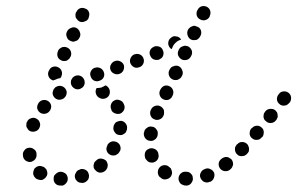

<svg xmlns="http://www.w3.org/2000/svg" viewBox="-20 -583 969 626"><path d="M187 21Q191 19 194 16Q197 13 199 9Q201 5 201 0Q201 -9 195 -16Q188 -22 179 -23H178Q173 -23 169 -21Q165 -19 162 -16Q158 -13 156 -9Q155 -5 155 -1Q154 9 161 16Q167 22 177 22H178Q183 23 187 21ZM601 17Q608 10 609 1Q609 -3 608 -8Q607 -12 604 -15Q601 -19 597 -21Q593 -23 588 -23H586Q577 -24 570 -18Q563 -12 562 -2Q562 2 563 6Q565 11 567 14Q570 17 574 19Q578 21 583 22H585Q594 23 601 17ZM262 8Q266 5 268 1Q270 -3 270 -7Q271 -12 269 -16Q267 -25 259 -29Q250 -34 241 -31L240 -30Q231 -28 227 -19Q222 -11 225 -2Q226 2 229 5Q232 9 236 11Q240 13 245 13Q249 14 253 13L255 12Q259 11 262 8ZM677 -2Q681 -11 678 -20Q676 -24 673 -27Q670 -30 665 -32Q661 -34 657 -34Q652 -34 648 -32L646 -31Q638 -28 634 -19Q630 -11 634 -2Q636 2 639 5Q642 9 646 10Q650 12 655 12Q659 12 663 10H665Q674 6 677 -2ZM107 3Q111 4 116 4Q120 3 124 0Q128 -2 130 -6Q133 -9 134 -14Q135 -18 134 -22Q133 -27 131 -31Q128 -34 125 -37Q124 -37 124 -38Q120 -40 116 -41Q112 -42 107 -42Q103 -41 99 -39Q95 -36 92 -33Q90 -29 89 -25Q88 -20 88 -16Q89 -12 91 -8Q94 -4 97 -1Q98 -1 99 0Q102 2 107 3ZM524 1Q533 -1 538 -9Q540 -13 541 -17Q541 -22 540 -26Q539 -30 537 -34Q534 -37 530 -40Q529 -40 529 -41Q521 -46 512 -44Q503 -42 498 -34Q495 -30 495 -25Q494 -21 495 -17Q496 -12 498 -9Q501 -5 505 -3Q506 -2 507 -1Q515 4 524 1ZM329 -34Q331 -38 331 -42Q332 -47 330 -51Q329 -55 326 -59Q319 -65 310 -66Q301 -67 294 -60L293 -59Q289 -56 287 -52Q286 -48 285 -44Q285 -39 286 -35Q288 -31 291 -28Q297 -21 306 -20Q316 -20 323 -26L324 -27Q327 -30 329 -34ZM737 -38Q739 -42 740 -46Q740 -51 739 -55Q738 -59 735 -63Q732 -66 728 -68Q724 -71 720 -71Q715 -72 711 -70Q707 -69 703 -66L702 -65Q694 -59 693 -50Q692 -41 698 -33Q704 -26 713 -25Q723 -24 730 -30L731 -31Q735 -34 737 -38ZM458 -61Q461 -57 465 -55Q469 -53 473 -53Q478 -52 482 -54Q491 -57 495 -65Q499 -73 496 -82Q496 -83 496 -84Q493 -93 485 -97Q477 -101 468 -99Q463 -97 460 -95Q456 -92 454 -88Q452 -84 452 -79Q451 -75 453 -71Q453 -69 453 -68Q455 -64 458 -61ZM64 -59Q56 -65 55 -74V-75Q53 -85 59 -92Q64 -100 73 -101Q82 -103 90 -97Q98 -92 99 -83V-81Q100 -75 98 -70Q96 -64 91 -60Q89 -59 87 -58Q86 -57 86 -57Q84 -56 83 -56Q82 -56 81 -55Q72 -54 64 -59ZM791 -89Q792 -93 792 -98Q792 -102 790 -106Q789 -111 785 -114Q779 -120 769 -120Q760 -120 754 -113L752 -112Q749 -108 747 -104Q746 -100 746 -96Q746 -91 748 -87Q749 -83 753 -80Q759 -73 769 -74Q778 -74 784 -80L786 -82Q789 -85 791 -89ZM372 -107Q369 -116 360 -120Q356 -122 352 -122Q347 -123 343 -121Q339 -120 336 -117Q332 -114 330 -110V-108Q325 -100 328 -91Q331 -82 340 -78Q344 -76 348 -76Q353 -76 357 -77Q361 -79 365 -82Q368 -85 370 -89L371 -90Q375 -98 372 -107ZM453 -133Q459 -125 468 -124Q477 -122 485 -128Q492 -133 494 -142V-144Q496 -154 490 -161Q485 -169 476 -170Q466 -172 459 -166Q451 -161 450 -152L449 -150Q448 -141 453 -133ZM839 -144Q840 -148 840 -152Q840 -157 838 -161Q836 -165 832 -168Q825 -174 816 -173Q807 -172 801 -165L799 -164Q796 -160 795 -156Q794 -152 794 -147Q794 -143 796 -139Q798 -135 802 -132Q809 -126 818 -127Q827 -127 833 -135L835 -136Q838 -139 839 -144ZM390 -180Q385 -187 376 -189Q371 -189 367 -188Q363 -187 359 -185Q355 -182 353 -178Q351 -175 350 -170V-169Q348 -160 354 -152Q359 -144 368 -143Q373 -142 377 -143Q381 -144 385 -147Q389 -149 391 -153Q393 -157 394 -161V-163Q396 -172 390 -180ZM109 -185Q106 -193 97 -197Q89 -201 80 -197Q71 -194 68 -185H67Q66 -181 66 -176Q65 -172 67 -168Q69 -164 72 -160Q75 -157 79 -155Q88 -152 96 -155Q105 -158 109 -167V-168Q113 -176 109 -185ZM885 -200Q886 -204 885 -209Q885 -213 883 -217Q880 -221 877 -224Q870 -229 860 -228Q851 -227 845 -220L844 -218Q841 -215 840 -211Q839 -206 839 -202Q840 -197 842 -193Q844 -190 848 -187Q855 -181 864 -182Q874 -183 879 -190L881 -192Q883 -196 885 -200ZM471 -206Q475 -197 483 -194Q492 -190 501 -194Q509 -197 513 -206L514 -208Q515 -212 515 -216Q515 -221 514 -225Q512 -229 509 -232Q506 -235 502 -237Q493 -241 484 -237Q476 -234 472 -225L471 -223Q468 -215 471 -206ZM371 -256Q362 -260 354 -256Q345 -252 342 -243Q339 -234 343 -226V-224Q347 -216 356 -213Q365 -210 373 -213Q381 -217 385 -226Q388 -235 384 -243L383 -245Q380 -253 371 -256ZM147 -237Q146 -246 139 -252Q131 -258 122 -257Q113 -256 107 -249Q101 -241 101 -232Q102 -223 109 -217Q116 -211 126 -212Q135 -213 141 -220Q147 -227 147 -237ZM929 -266Q928 -275 920 -281Q913 -286 904 -285Q894 -284 889 -276L888 -275Q882 -267 883 -258Q884 -249 892 -243Q895 -240 900 -239Q904 -238 909 -239Q913 -239 917 -242Q921 -244 923 -248L925 -249Q930 -257 929 -266ZM501 -272Q504 -263 513 -259Q521 -255 530 -258Q539 -262 542 -270L543 -272Q547 -280 544 -289Q541 -298 532 -302Q524 -306 515 -303Q507 -299 503 -291L502 -289Q498 -281 501 -272ZM194 -269Q196 -272 197 -277Q198 -281 197 -286Q196 -290 193 -294Q188 -301 178 -303Q169 -304 162 -299H161Q158 -296 155 -292Q153 -288 152 -284Q151 -280 152 -275Q153 -271 156 -267Q161 -260 170 -258Q180 -257 187 -262H188Q191 -265 194 -269ZM324 -304Q324 -304 324 -305Q319 -301 313 -299L312 -298Q304 -296 296 -296Q295 -296 295 -296Q295 -295 295 -295Q294 -295 294 -294Q290 -286 293 -277Q296 -268 304 -264L306 -263Q314 -259 323 -262Q332 -265 336 -273Q340 -282 337 -291Q334 -299 326 -304H324Q324 -304 324 -304ZM251 -300Q254 -303 255 -307Q257 -312 256 -316Q256 -320 254 -324Q250 -333 241 -336Q233 -339 224 -335Q220 -333 217 -330Q214 -326 212 -322Q211 -318 211 -313Q211 -309 213 -305Q217 -297 226 -293Q235 -290 243 -294L244 -295Q248 -296 251 -300ZM318 -331Q322 -340 318 -349Q315 -357 307 -361Q298 -365 290 -362H289Q280 -359 276 -350Q272 -342 276 -333Q279 -324 287 -320Q296 -316 305 -320Q314 -323 318 -331ZM138 -335Q135 -343 139 -352L140 -353Q143 -362 152 -365Q161 -368 169 -364Q178 -360 181 -351Q184 -343 180 -334V-333Q179 -331 178 -330Q177 -329 176 -328Q176 -328 175 -328Q167 -327 160 -323Q157 -322 154 -321Q153 -321 152 -321Q151 -322 150 -322Q141 -326 138 -335ZM531 -337Q534 -328 543 -324Q547 -322 551 -322Q556 -322 560 -323Q564 -325 568 -328Q571 -331 573 -335L574 -337Q578 -345 574 -354Q571 -363 563 -367Q559 -369 554 -369Q550 -369 546 -367Q541 -366 538 -363Q535 -360 533 -356L532 -354Q528 -346 531 -337ZM382 -353Q386 -361 384 -370Q381 -379 372 -383Q364 -387 355 -384Q346 -381 342 -373Q337 -365 340 -356Q343 -347 352 -343Q360 -339 369 -342Q378 -345 382 -353ZM447 -375Q451 -384 448 -392Q445 -401 437 -405Q428 -409 420 -406H419Q410 -403 406 -394Q402 -386 405 -377Q409 -368 417 -364Q425 -360 434 -364H435Q443 -367 447 -375ZM168 -398Q171 -390 180 -386Q184 -384 188 -384Q193 -384 197 -385Q201 -387 204 -390Q208 -393 209 -397L210 -398Q214 -406 211 -415Q208 -424 199 -428Q195 -430 191 -430Q186 -430 182 -429Q178 -427 174 -424Q171 -421 169 -417V-416Q165 -407 168 -398ZM561 -402Q565 -393 573 -389Q577 -387 582 -387Q586 -387 590 -388Q595 -390 598 -393Q601 -396 603 -400L604 -402Q608 -410 605 -419Q601 -428 593 -432Q589 -433 584 -434Q580 -434 576 -432Q572 -431 568 -428Q565 -425 563 -421L562 -419Q558 -410 561 -402ZM512 -402Q515 -411 511 -419Q508 -428 499 -431Q490 -434 482 -431L481 -430Q473 -427 469 -418Q466 -409 470 -401Q474 -392 482 -389Q491 -386 500 -389V-390Q509 -393 512 -402ZM553 -444Q559 -450 568 -453Q569 -454 570 -454Q570 -454 570 -454Q570 -455 570 -455Q568 -458 564 -461Q560 -464 556 -464Q552 -465 547 -465Q543 -464 539 -461Q531 -456 529 -447Q527 -438 532 -430Q533 -428 535 -426Q537 -424 540 -423Q541 -426 542 -428L543 -430Q546 -438 553 -444ZM198 -462Q201 -453 209 -450Q213 -448 218 -447Q222 -447 226 -449Q231 -450 234 -453Q237 -456 239 -460L240 -462Q242 -466 242 -470Q242 -475 240 -479Q239 -483 236 -486Q233 -490 229 -492Q220 -496 212 -492Q203 -489 199 -481L198 -479Q194 -471 198 -462ZM592 -467Q595 -458 603 -454Q607 -452 612 -452Q616 -452 621 -453Q625 -455 628 -458Q631 -461 633 -465L634 -467Q638 -475 635 -484Q632 -493 623 -496Q619 -498 615 -499Q610 -499 606 -497Q602 -496 599 -493Q595 -490 593 -486L592 -484Q589 -475 592 -467ZM226 -535Q226 -530 227 -526Q229 -522 232 -519Q235 -515 239 -513Q243 -511 247 -511Q252 -511 256 -513Q260 -514 264 -517Q267 -520 269 -524V-526Q271 -530 271 -534Q272 -539 270 -543Q269 -547 266 -550Q263 -554 258 -555Q250 -559 241 -556Q233 -553 229 -544L228 -543Q226 -539 226 -535ZM622 -531Q625 -523 634 -519Q642 -515 651 -518Q660 -521 664 -530V-531Q668 -540 665 -549Q662 -557 654 -561Q645 -565 636 -562Q628 -559 624 -550L623 -549Q619 -540 622 -531Z"/></svg>

Font: FRB American Cursive Dotted Extrabold
Style: Bold Italic
Weight: 800
Italic angle: -25°
Version: Version 2.0;Modular Font Editor K font №1